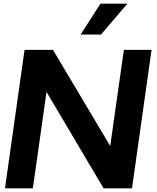

<svg xmlns="http://www.w3.org/2000/svg" viewBox="-20 -1020 848 1040"><path d="M527 -833H417L524 -1000H670ZM801 -750 695 0H541L232 -522L158 0H7L113 -750H267L577 -229L651 -750Z"/></svg>

Font: Oakes Grotesk Bold
Style: Italic
Weight: 700
Italic angle: -8°
Designer: Samuel Oakes
Foundry: Samuel Oakes
Version: Version 1.000;PS 001.000;hotconv 1.0.88;makeotf.lib2.5.64775